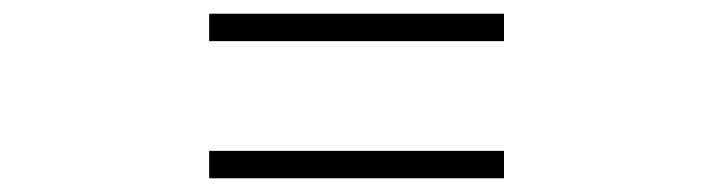

<svg xmlns="http://www.w3.org/2000/svg" viewBox="-20 -520 1040 280"><path d="M715 -460H285V-500H715ZM715 -260H285V-300H715Z"/></svg>

Font: Noto Serif JP ExtraLight Medium
Style: Regular
Weight: 500
Version: Version 2.003-H1;hotconv 1.1.1;makeotfexe 2.6.0